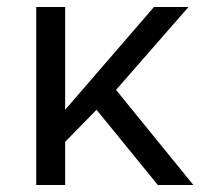

<svg xmlns="http://www.w3.org/2000/svg" viewBox="-20 -531 590 551"><path d="M84 0V-511H167V-216L422 -511H521L313 -273L535 0H433L257 -216L167 -124V0Z"/></svg>

Font: Chivo Medium Light
Style: Regular
Weight: 300
Version: Version 2.002